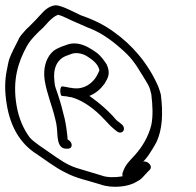

<svg xmlns="http://www.w3.org/2000/svg" viewBox="-67 -710 741 727"><path d="M-41 -312C-27 -229 9 -171 61 -134C102 -107 139 -77 182 -56C221 -35 268 -26 312 -12C358 5 422 -3 450 -22C470 -31 478 -45 492 -59L500 -67C503 -70 505 -75 504 -80C501 -92 486 -101 475 -98C484 -107 493 -118 501 -131C510 -144 518 -158 526 -173C548 -221 551 -281 542 -352C539 -363 536 -373 532 -383C493 -472 432 -541 364 -589C325 -618 283 -637 237 -653C218 -662 166 -690 144 -690C120 -688 102 -672 89 -657C74 -640 61 -627 45 -611C36 -603 27 -594 20 -585C12 -576 5 -567 1 -556C-9 -536 -24 -509 -32 -486C-36 -473 -38 -459 -41 -445C-49 -406 -50 -365 -41 -312ZM-4 -309C-21 -407 2 -475 34 -534C49 -561 74 -585 97 -606L119 -630C130 -640 139 -649 153 -654C158 -653 167 -650 182 -643C212 -628 239 -618 267 -605C313 -588 354 -559 390 -527C426 -496 443 -474 471 -427C494 -389 499 -385 506 -353C511 -309 513 -273 506 -237C495 -192 471 -153 444 -123C428 -105 411 -90 402 -68L397 -55C396 -52 396 -48 397 -43C396 -42 395 -42 394 -42C372 -38 338 -37 316 -46C286 -55 253 -65 223 -74C185 -86 153 -110 121 -132C98 -149 65 -168 46 -189C23 -219 4 -262 -4 -309ZM102 -407C110 -356 130 -311 142 -260C145 -249 147 -239 148 -229C152 -200 146 -147 184 -147H190C201 -147 206 -155 204 -165C202 -172 197 -178 189 -182L188 -196C186 -215 183 -237 178 -260C170 -294 162 -323 152 -353L144 -376C140 -387 140 -396 139 -403C133 -451 149 -486 185 -499L201 -505C220 -513 246 -508 264 -496C281 -485 303 -470 309 -446C310 -443 308 -440 306 -436C304 -431 301 -425 296 -417C281 -395 253 -371 211 -376L197 -378C187 -380 177 -382 169 -383C161 -383 160 -365 162 -357C163 -352 164 -348 167 -347C172 -346 178 -346 186 -345C189 -344 199 -342 203 -342C251 -329 295 -293 327 -259C341 -245 348 -235 364 -222L375 -213C379 -210 383 -208 388 -208C398 -208 404 -217 402 -226C401 -231 398 -236 394 -239L383 -248C369 -257 364 -269 350 -281C333 -299 307 -321 285 -337L271 -347C272 -347 273 -347 274 -348C296 -357 315 -374 328 -392C341 -413 353 -431 337 -466C328 -480 315 -498 301 -509C280 -524 255 -541 225 -545C207 -547 194 -544 182 -539L165 -533C148 -525 140 -523 127 -509C107 -486 96 -452 102 -407Z"/></svg>

Font: Stray Cat
Style: OpObl
Weight: 400
Version: Version 1.0